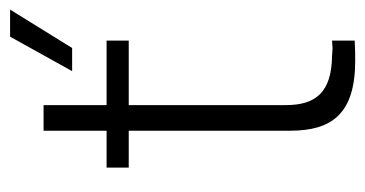

<svg xmlns="http://www.w3.org/2000/svg" viewBox="-196 -544 741 390"><g transform="rotate(-90 175.0 -349.5)"><path d="M350 -700H295L225 -574H272ZM156 -632H104V-504H29V-459H104V-131C104 -48 137 1 246 1C257 1 270 1 287 0V-46C282 -46 276 -45 271 -45C266 -45 261 -46 256 -46C182 -47 156 -79 156 -140V-459H287V-504H156Z"/></g></svg>

Font: Arthouse Owned Light
Style: Regular
Weight: 300
Designer: Jeremy Tribby
Foundry: Tribby Type
Version: Version 1.000;PS 001.000;hotconv 1.0.88;makeotf.lib2.5.64775